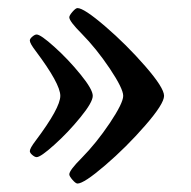

<svg xmlns="http://www.w3.org/2000/svg" viewBox="-20 -465 465 468"><path d="M52.7 -96.7Q52.7 -103.5 66.9 -122.1Q127 -202.1 127 -231.4Q127 -260.7 66.9 -340.8Q52.7 -359.4 52.7 -366.2Q52.7 -370.6 58.8 -375.7Q64.9 -380.9 69.3 -380.9Q79.1 -380.9 112.5 -350.8Q146 -320.8 176 -283.9Q206.1 -247.1 206.1 -231.4Q206.1 -215.8 176 -179Q146 -142.1 112.5 -112.1Q79.1 -82 69.3 -82Q64.9 -82 58.8 -87.2Q52.7 -92.3 52.7 -96.7ZM148.9 -40Q148.9 -49.8 179.2 -80.1Q214.8 -116.2 247.6 -165Q280.3 -213.9 280.3 -231.4Q280.3 -249 247.6 -297.9Q214.8 -346.7 179.2 -382.8Q148.9 -413.1 148.9 -422.9Q148.9 -427.2 156.7 -436.3Q164.6 -445.3 168.9 -445.3Q184.6 -445.3 236.3 -400.9Q288.1 -356.4 334 -303.7Q379.9 -251 379.9 -231.4Q379.9 -211.9 334 -159.2Q288.1 -106.4 236.3 -62Q184.6 -17.6 168.9 -17.6Q164.6 -17.6 156.7 -26.6Q148.9 -35.6 148.9 -40Z"/></svg>

Font: Monomachus
Style: Medium
Weight: 500
Designer: Alexey Kryukov
Version: Version 1.0